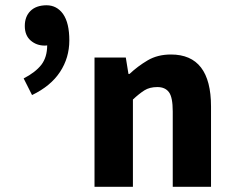

<svg xmlns="http://www.w3.org/2000/svg" viewBox="-20 -717 892 737"><path d="M151.9 -542Q120.1 -542 97.7 -561.5Q75.2 -581.1 75.2 -617.2Q75.2 -653.3 96.7 -674.8Q118.2 -696.3 158.2 -696.8Q198.2 -696.8 222.2 -663.1Q246.1 -628.9 246.1 -562Q246.1 -495.1 210.4 -440.9Q174.8 -386.7 103 -352.1L70.8 -416Q115.7 -439 138.7 -468.3Q161.1 -497.6 161.1 -543Q158.2 -542 151.9 -542ZM636.2 -507.8Q790 -507.8 790 -308.1V0H643.1V-289.1Q643.1 -343.8 628.4 -363.3Q613.8 -382.8 584 -382.8Q554.2 -382.8 534.2 -370.1Q514.2 -357.4 490.2 -335V0H342.8V-496.1H462.9L473.1 -433.1H477.1Q508.8 -462.9 546.9 -485.4Q585 -507.8 636.2 -507.8Z"/></svg>

Font: SourceSansPro-Bold
Style: Bold
Weight: 700
Designer: Paul D. Hunt
Foundry: Adobe Systems Incorporated
Version: Version 1.050;PS Version 1.000;hotconv 1.0.70;makeotf.lib2.5